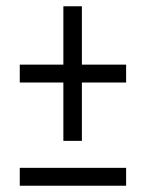

<svg xmlns="http://www.w3.org/2000/svg" viewBox="-20 -592 465 612"><path d="M43 0V-57H382V0ZM182 -143V-329H43V-386H182V-572H241V-386H382V-329H241V-143Z"/></svg>

Font: Noto Serif ExtraCondensed
Style: Regular
Weight: 400
Width: 2
Designer: Monotype Design Team
Foundry: Monotype Imaging Inc.
Version: Version 2.013